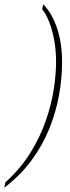

<svg xmlns="http://www.w3.org/2000/svg" viewBox="-88 -758 329 897"><path d="M-63 94Q9 29 55 -46Q101 -121 127 -197Q153 -273 163.5 -343Q174 -413 174 -470Q174 -523 165 -571.5Q156 -620 141 -657.5Q126 -695 109 -715L114 -738Q155 -696 178.5 -626.5Q202 -557 202 -468Q202 -394 188 -315Q174 -236 143 -158.5Q112 -81 60 -10Q8 61 -68 119Z"/></svg>

Font: Noto Serif ExtraCondensed Thin
Style: Italic
Weight: 100
Width: 2
Italic angle: -12°
Designer: Monotype Design Team
Foundry: Monotype Imaging Inc.
Version: Version 2.013